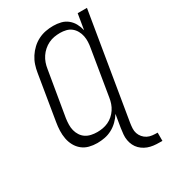

<svg xmlns="http://www.w3.org/2000/svg" viewBox="-221 -858 1043 1166"><g transform="rotate(-30 300.0 -274.5)"><path d="M567 194Q547 194 526 193Q505 192 485.5 187.5Q466 183 448.5 173.5Q431 164 417.5 150.5Q404 137 395.5 119.5Q387 102 383.5 82Q380 62 382 41.5Q384 21 387 0L402 -91Q388 -68 367.5 -48Q347 -28 322.5 -15Q298 -2 271.5 3Q245 8 219 8Q190 8 163 1Q136 -6 115 -23Q94 -40 81 -64Q68 -88 63 -115Q58 -142 59 -170.5Q60 -199 65 -228L117 -543Q121 -569 129.5 -595Q138 -621 153.5 -645Q169 -669 190 -688.5Q211 -708 236 -720.5Q261 -733 287.5 -738Q314 -743 341 -743Q369 -743 395 -736.5Q421 -730 441 -713.5Q461 -697 473 -674.5Q485 -652 491 -626L509 -735H574L452 0Q449 19 448 37.5Q447 56 452.5 72.5Q458 89 469.5 102.5Q481 116 496.5 124Q512 132 530.5 134Q549 136 567 136ZM252 -50Q252 -50 252 -50Q252 -50 252 -50Q272 -50 291.5 -53.5Q311 -57 329.5 -65.5Q348 -74 364 -88Q380 -102 391.5 -119.5Q403 -137 409.5 -156Q416 -175 419 -195L471 -510Q475 -531 476 -552.5Q477 -574 473 -594Q469 -614 459 -632Q449 -650 433.5 -662.5Q418 -675 397.5 -680Q377 -685 356 -685Q335 -685 314.5 -681.5Q294 -678 274.5 -668.5Q255 -659 238.5 -644.5Q222 -630 210 -612Q198 -594 191 -574Q184 -554 181 -533L128 -218Q125 -197 124.5 -175.5Q124 -154 129 -134.5Q134 -115 145 -98Q156 -81 172.5 -70Q189 -59 210 -54.5Q231 -50 252 -50Z"/></g></svg>

Font: Iosevka Curly LtExObl
Style: Regular
Weight: 300
Width: 7
Italic angle: -9°
Monospace: yes
Designer: Belleve Invis
Foundry: Belleve Invis
Version: Version 11.1.0; ttfautohint (v1.8.3)